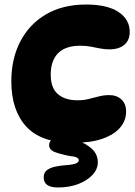

<svg xmlns="http://www.w3.org/2000/svg" viewBox="-20 -620 598 848"><path d="M303 11Q162 11 96 -61Q30 -133 30 -261Q30 -360 69.5 -436.5Q109 -513 183 -556.5Q257 -600 360 -600Q454 -600 503.5 -567Q553 -534 553 -479Q553 -443 529.5 -422.5Q506 -402 462 -402Q442 -402 422 -406Q402 -410 381 -414Q360 -418 334 -418Q269 -418 236.5 -385Q204 -352 204 -290Q204 -231 236 -204Q268 -177 323 -177Q349 -177 372.5 -183Q396 -189 418 -194.5Q440 -200 462 -200Q495 -200 516 -181Q537 -162 537 -127Q537 -88 511 -57Q485 -26 433 -7.5Q381 11 303 11ZM236 208Q173 208 173 164Q173 141 188.5 130.5Q204 120 224 116Q248 111 271 109.5Q294 108 305 105Q315 103 321.5 98.5Q328 94 328 88Q328 81 319.5 76Q311 71 288 69Q242 60 219.5 50.5Q197 41 197 21Q197 3 211.5 -4Q226 -11 247 -11Q285 -11 323 1.5Q361 14 386.5 38Q412 62 412 97Q412 127 389 152Q366 177 326.5 192.5Q287 208 236 208Z"/></svg>

Font: DynaPuff Medium
Style: Regular
Weight: 500
Version: Version 2.000